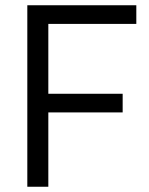

<svg xmlns="http://www.w3.org/2000/svg" viewBox="-20 -711 566 731"><path d="M84 0V-691H499V-620H164V-354H447V-283H164V0Z"/></svg>

Font: Cairo Play
Style: Regular
Weight: 400
Designer: Mohamed Gaber, Accademia di Belle Arti di Urbino
Foundry: Kief Type Foundry, Accademia di Belle Arti di Urbino
Version: Version 3.119